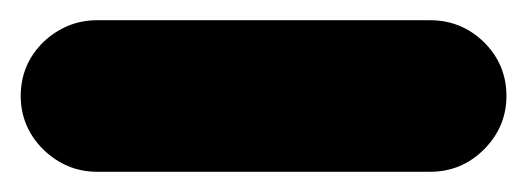

<svg xmlns="http://www.w3.org/2000/svg" viewBox="-95 -116 516 188"><path d="M-74.7 -22C-74.7 -2 -67.4 15.6 -52.7 30.3C-37.6 44.9 -20 52.2 0 52.2H326.2C346.7 52.2 364.3 44.9 378.9 30.3C393.6 15.6 400.9 -2 400.9 -22C400.9 -42.5 393.6 -60.1 378.9 -74.7C364.3 -88.9 346.7 -96.2 326.2 -96.2H0C-20 -96.2 -37.6 -88.9 -52.7 -74.7C-67.4 -60.1 -74.7 -42.5 -74.7 -22Z"/></svg>

Font: Mikhak ExtraBold
Style: Regular
Weight: 800
Designer: Amin Abedi
Version: Version 3.2